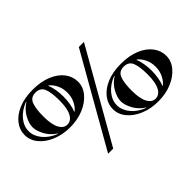

<svg xmlns="http://www.w3.org/2000/svg" viewBox="-109 -1024 1382 1382"><g transform="rotate(-45 582.5 -333.0)"><path d="M350 22 744 -670H796L402 22ZM291 -305Q217 -305 155 -330.5Q93 -356 56.5 -400Q20 -444 20 -497Q20 -550 53.5 -593.5Q87 -637 148 -662.5Q209 -688 291 -688Q375 -688 436.5 -662.5Q498 -637 531 -593.5Q564 -550 564 -497Q564 -444 527 -400Q490 -356 428.5 -330.5Q367 -305 291 -305ZM196 -334 197 -337Q150 -367 125 -413.5Q100 -460 100 -497Q100 -535 125 -581Q150 -627 197 -657L196 -660Q132 -635 96 -591Q60 -547 60 -497Q60 -448 96 -403.5Q132 -359 196 -334ZM291 -333Q330 -333 352 -374.5Q374 -416 374 -496Q374 -577 357.5 -618Q341 -659 291 -659Q243 -659 226.5 -618Q210 -577 210 -496Q210 -416 232 -374.5Q254 -333 291 -333ZM394 -363Q419 -382 436.5 -417.5Q454 -453 454 -496Q454 -540 436.5 -575Q419 -610 394 -629L391 -627Q402 -603 408 -567Q414 -531 414 -496Q414 -462 408 -425.5Q402 -389 391 -365ZM872 12Q798 12 736 -13.5Q674 -39 637.5 -83Q601 -127 601 -180Q601 -233 634.5 -276.5Q668 -320 729 -345.5Q790 -371 872 -371Q956 -371 1017.5 -345.5Q1079 -320 1112 -276.5Q1145 -233 1145 -180Q1145 -127 1108 -83Q1071 -39 1009.5 -13.5Q948 12 872 12ZM777 -17 778 -20Q731 -50 706 -96.5Q681 -143 681 -180Q681 -218 706 -264Q731 -310 778 -340L777 -343Q713 -318 677 -274Q641 -230 641 -180Q641 -131 677 -86.5Q713 -42 777 -17ZM872 -16Q911 -16 933 -57.5Q955 -99 955 -179Q955 -260 938.5 -301Q922 -342 872 -342Q824 -342 807.5 -301Q791 -260 791 -179Q791 -99 813 -57.5Q835 -16 872 -16ZM975 -46Q1000 -65 1017.5 -100.5Q1035 -136 1035 -179Q1035 -223 1017.5 -258Q1000 -293 975 -312L972 -310Q983 -286 989 -250Q995 -214 995 -179Q995 -145 989 -108.5Q983 -72 972 -48Z"/></g></svg>

Font: Diplomata SC
Style: Regular
Weight: 400
Designer: Eduardo Rodriguez Tunni
Foundry: Eduardo Rodriguez Tunni
Version: Version 1.002; ttfautohint (v1.8.4.7-5d5b);gftools[0.9.23]